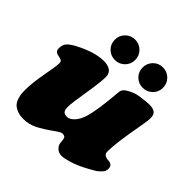

<svg xmlns="http://www.w3.org/2000/svg" viewBox="-189 -863 1025 1025"><g transform="rotate(45 324.0 -350.0)"><path d="M203.9 -579.3Q181.6 -601.6 181.6 -633.8Q181.6 -666 203.9 -688.5Q226.1 -710.9 258.3 -710.9Q290.5 -710.9 313 -688.5Q335.4 -666 335.4 -633.8Q335.4 -601.6 313 -579.3Q290.5 -557.1 258.3 -557.1Q226.1 -557.1 203.9 -579.3ZM413.8 -579.3Q391.6 -601.6 391.6 -633.8Q391.6 -666 413.8 -688.5Q436 -710.9 468.3 -710.9Q500.5 -710.9 522.9 -688.5Q545.4 -666 545.4 -633.8Q545.4 -601.6 522.9 -579.3Q500.5 -557.1 468.3 -557.1Q436 -557.1 413.8 -579.3ZM134.8 11.2Q106 11.2 85.7 2.2Q65.4 -6.8 55.4 -18.6Q45.4 -30.3 39.8 -49.1Q34.2 -67.9 33.4 -79.3Q32.7 -90.8 32.7 -107.4Q32.7 -159.2 47.1 -236.3Q61.5 -313.5 61.5 -334Q61.5 -343.8 59.1 -347.2Q57.6 -350.6 51.3 -354Q46.9 -356.4 34.7 -358.9Q22.5 -361.3 19.5 -362.3Q13.2 -364.7 7.3 -371.6Q2.4 -377 2.4 -389.2Q2.4 -417 16.6 -432.4Q30.8 -447.8 59.1 -462.9Q152.8 -512.2 221.7 -512.2Q252.9 -512.2 271 -499Q289.1 -485.8 289.1 -459.5Q289.1 -418.9 273.4 -325.4Q257.8 -231.9 257.8 -202.1Q257.8 -178.7 265.9 -170.2Q273.9 -161.6 293 -161.6Q311.5 -161.6 331.8 -182.6Q352.1 -203.6 364.3 -243.7Q381.8 -300.8 393.1 -436.5Q394 -447.3 394.5 -451.2Q395 -455.1 397.2 -462.2Q399.4 -469.2 404.1 -474.1Q408.7 -479 416.5 -484.4Q437 -497.6 457.5 -504.9Q478 -512.2 517.1 -516.1Q538.1 -519.5 560.1 -519.3Q582 -519 594.7 -511.7Q613.3 -502 613.3 -472.2Q613.3 -452.6 603.5 -399.9Q575.7 -248 575.7 -185.5Q575.7 -167 586.4 -160.6Q598.6 -153.3 615.2 -153.3Q620.6 -152.8 625 -151.9Q645.5 -145 645.5 -123Q645.5 -113.8 642.3 -105.2Q639.2 -96.7 630.1 -87.9Q621.1 -79.1 615.7 -74.2Q610.4 -69.3 594 -60.1Q577.6 -50.8 572.8 -48.1Q567.9 -45.4 548.3 -35.2Q511.7 -16.1 475.1 -4.9Q438.5 6.3 419.9 6.3Q390.6 6.3 373 -18.1Q370.1 -22.5 368.4 -27.6Q366.7 -32.7 366.2 -36.9Q365.7 -41 364.7 -50.3Q363.8 -59.6 362.3 -67.4Q359.9 -82 338.4 -82Q329.1 -82 309.1 -67.9Q247.6 -23.9 211.9 -6.3Q176.3 11.2 134.8 11.2Z"/></g></svg>

Font: Cooper* Black
Style: Italic
Weight: 900
Italic angle: -7°
Designer: Owen Earl
Foundry: indestructible type*
Version: Version 0.001